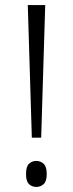

<svg xmlns="http://www.w3.org/2000/svg" viewBox="-20 -734 288 760"><path d="M106 -189 90 -714H159L143 -189ZM124 6Q107 6 95 -5Q83 -16 83 -45Q83 -75 95 -86Q107 -97 124 -97Q140 -97 152.5 -86Q165 -75 165 -45Q165 -16 152.5 -5Q140 6 124 6Z"/></svg>

Font: Noto Serif ExtraCondensed Light
Style: Regular
Weight: 300
Width: 2
Designer: Monotype Design Team
Foundry: Monotype Imaging Inc.
Version: Version 2.014; ttfautohint (v1.8.4.7-5d5b)